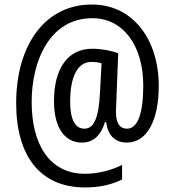

<svg xmlns="http://www.w3.org/2000/svg" viewBox="-20 -738 765 843"><path d="M677 -361C677 -565 563 -718 385 -718C182 -720 51 -545 51 -285C51 -49 160 85 353 85C418 85 469 73 516 50V-14C473 8 413 25 354 25C194 25 119 -108 119 -291C119 -473 200 -658 385 -658C518 -659 609 -541 609 -362C609 -239 584 -173 538 -173C509 -173 489 -192 489 -248C489 -258 490 -276 491 -297L499 -504C468 -516 425 -524 385 -524C278 -524 217 -438 217 -294C217 -180 262 -112 340 -112C391 -112 423 -144 441 -202H446C453 -147 482 -112 537 -112C627 -112 677 -212 677 -361ZM288 -292C288 -398 319 -466 381 -466C399 -466 414 -464 426 -460L419 -332C414 -225 394 -173 351 -173C311 -173 288 -211 288 -292Z"/></svg>

Font: Noto Sans Khmer Condensed
Style: Regular
Weight: 400
Width: 3
Designer: Danh Hong and the Monotype Design Team
Foundry: Monotype Imaging Inc.
Version: Version 2.004